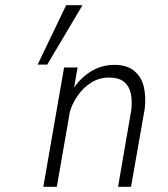

<svg xmlns="http://www.w3.org/2000/svg" viewBox="-20 -720 648 740"><path d="M279 -460H227L147 0H199ZM486 -296 435 0H485L538 -302Q543 -349 534 -386.5Q525 -424 497 -447Q469 -470 421 -470Q370 -470 328.5 -443.5Q287 -417 260 -374Q233 -331 223 -281H247Q256 -317 278 -349.5Q300 -382 332 -402Q364 -422 404 -421Q441 -420 460 -403Q479 -386 484.5 -358Q490 -330 486 -296ZM235 -700 125 -471H162L298 -700Z"/></svg>

Font: Jost Light
Style: Italic
Weight: 300
Italic angle: -5°
Version: Version 3.710